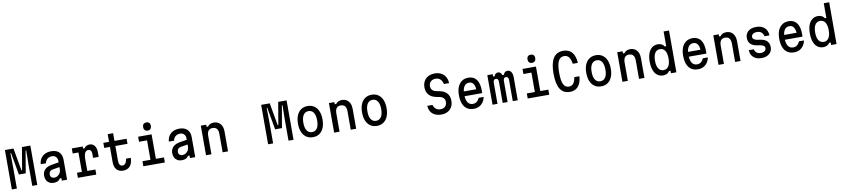

<svg xmlns="http://www.w3.org/2000/svg" viewBox="30 -2337 16840 3837"><g transform="rotate(-10 8450.0 -418.5)"><path d="M67 0V-800H241L322 -343H335L413 -800H583V0H481V-420L485 -720H473L396 -270H257L177 -720H165L169 -420V0Z M1092 -373V-277L945 -253Q904 -246 884 -223Q864 -200 864 -162Q864 -127 886 -106Q908 -85 946 -85Q982 -85 1012.5 -104.5Q1043 -124 1062 -156Q1081 -188 1081 -228V-400Q1081 -452 1050.5 -483.5Q1020 -515 970 -515Q932 -515 903 -501Q874 -487 855 -461Q836 -435 828 -397H723Q728 -465 760 -514Q792 -563 846.5 -589.5Q901 -616 973 -616Q1075 -616 1131.5 -561.5Q1188 -507 1188 -407V0H1081V-51H1051Q1031 -18 998 -1.5Q965 15 916 15Q865 15 827.5 -6.5Q790 -28 769.5 -66.5Q749 -105 749 -156Q749 -233 796 -282Q843 -331 930 -346Z M1389 -600H1611V-558H1641Q1657 -585 1685.5 -600.5Q1714 -616 1750 -616Q1815 -616 1852 -567.5Q1889 -519 1889 -433V-340H1775V-417Q1775 -512 1707 -512Q1661 -512 1638.5 -468Q1616 -424 1616 -333V-103H1780V0H1407V-103H1506V-497H1389Z M2255 -756V-600H2501V-497H2255V-193Q2255 -142 2274 -114.5Q2293 -87 2327 -87Q2367 -87 2389 -116.5Q2411 -146 2421 -210H2518Q2514 -99 2464 -41.5Q2414 16 2323 16Q2239 16 2192 -37.5Q2145 -91 2145 -187V-497H2029V-600H2145V-756Z M2735 -600H3008V-103H3172V0H2735V-103H2898V-497H2735ZM2945 -687Q2908 -687 2887 -709Q2866 -731 2866 -770Q2866 -810 2887 -831.5Q2908 -853 2945 -853Q2982 -853 3003 -831.5Q3024 -810 3024 -770Q3024 -731 3003 -709Q2982 -687 2945 -687Z M3692 -373V-277L3545 -253Q3504 -246 3484 -223Q3464 -200 3464 -162Q3464 -127 3486 -106Q3508 -85 3546 -85Q3582 -85 3612.5 -104.5Q3643 -124 3662 -156Q3681 -188 3681 -228V-400Q3681 -452 3650.5 -483.5Q3620 -515 3570 -515Q3532 -515 3503 -501Q3474 -487 3455 -461Q3436 -435 3428 -397H3323Q3328 -465 3360 -514Q3392 -563 3446.5 -589.5Q3501 -616 3573 -616Q3675 -616 3731.5 -561.5Q3788 -507 3788 -407V0H3681V-51H3651Q3631 -18 3598 -1.5Q3565 15 3516 15Q3465 15 3427.5 -6.5Q3390 -28 3369.5 -66.5Q3349 -105 3349 -156Q3349 -233 3396 -282Q3443 -331 3530 -346Z M4007 0V-600H4117V-557H4147Q4166 -586 4198 -601Q4230 -616 4270 -616Q4327 -616 4368 -590Q4409 -564 4431.5 -516Q4454 -468 4454 -403V0H4344V-373Q4344 -442 4315.5 -477.5Q4287 -513 4230 -513Q4173 -513 4145 -477.5Q4117 -442 4117 -373V0Z M5267 0V-800H5441L5522 -343H5535L5613 -800H5783V0H5681V-420L5685 -720H5673L5596 -270H5457L5377 -720H5365L5369 -420V0Z M6175 16Q6098 16 6042 -22Q5986 -60 5956 -130.5Q5926 -201 5926 -300Q5926 -399 5956 -469.5Q5986 -540 6042 -578Q6098 -616 6175 -616Q6253 -616 6308.5 -578Q6364 -540 6394 -469.5Q6424 -399 6424 -300Q6424 -201 6394 -130.5Q6364 -60 6308.5 -22Q6253 16 6175 16ZM6175 -87Q6243 -87 6279 -142Q6315 -197 6315 -300Q6315 -403 6279 -458Q6243 -513 6175 -513Q6108 -513 6071.5 -458Q6035 -403 6035 -300Q6035 -197 6071.5 -142Q6108 -87 6175 -87Z M6607 0V-600H6717V-557H6747Q6766 -586 6798 -601Q6830 -616 6870 -616Q6927 -616 6968 -590Q7009 -564 7031.5 -516Q7054 -468 7054 -403V0H6944V-373Q6944 -442 6915.5 -477.5Q6887 -513 6830 -513Q6773 -513 6745 -477.5Q6717 -442 6717 -373V0Z M7475 16Q7398 16 7342 -22Q7286 -60 7256 -130.5Q7226 -201 7226 -300Q7226 -399 7256 -469.5Q7286 -540 7342 -578Q7398 -616 7475 -616Q7553 -616 7608.5 -578Q7664 -540 7694 -469.5Q7724 -399 7724 -300Q7724 -201 7694 -130.5Q7664 -60 7608.5 -22Q7553 16 7475 16ZM7475 -87Q7543 -87 7579 -142Q7615 -197 7615 -300Q7615 -403 7579 -458Q7543 -513 7475 -513Q7408 -513 7371.5 -458Q7335 -403 7335 -300Q7335 -197 7371.5 -142Q7408 -87 7475 -87Z M8639 -204Q8654 -149 8690 -120Q8726 -91 8783 -91Q8843 -91 8878 -125.5Q8913 -160 8913 -221Q8913 -265 8886 -294.5Q8859 -324 8811 -334L8737 -349Q8640 -369 8590.5 -427Q8541 -485 8541 -578Q8541 -651 8572 -704.5Q8603 -758 8659 -787Q8715 -816 8791 -816Q8865 -816 8920 -787Q8975 -758 9006.5 -704.5Q9038 -651 9041 -576H8937Q8921 -641 8884.5 -675Q8848 -709 8791 -709Q8727 -709 8690 -674.5Q8653 -640 8653 -578Q8653 -535 8680.5 -504.5Q8708 -474 8756 -464L8830 -449Q8927 -429 8976 -371.5Q9025 -314 9025 -221Q9025 -149 8995 -95.5Q8965 -42 8910.5 -13Q8856 16 8783 16Q8708 16 8652.5 -10.5Q8597 -37 8566.5 -86.5Q8536 -136 8533 -204Z M9272 -361H9595L9557 -313Q9557 -414 9526.5 -465Q9496 -516 9436 -516Q9369 -516 9334 -461.5Q9299 -407 9299 -305Q9299 -195 9334 -139.5Q9369 -84 9439 -84Q9484 -84 9517 -109Q9550 -134 9572 -184H9673Q9660 -120 9627.5 -75.5Q9595 -31 9547.5 -7.5Q9500 16 9439 16Q9359 16 9304 -21Q9249 -58 9220.5 -129.5Q9192 -201 9192 -305Q9192 -403 9221.5 -472Q9251 -541 9305.5 -578.5Q9360 -616 9436 -616Q9508 -616 9558 -581.5Q9608 -547 9633.5 -479.5Q9659 -412 9659 -314Q9659 -301 9658.5 -288Q9658 -275 9657 -264H9272Z M9821 -600H9931V-552H10010L9958 -521Q9960 -566 9982 -591Q10004 -616 10041 -616Q10075 -616 10097.5 -588Q10120 -560 10124 -513L10065 -549H10196L10144 -519Q10147 -564 10171 -590Q10195 -616 10233 -616Q10279 -616 10306 -576Q10333 -536 10333 -466V0H10232V-427Q10232 -462 10218.5 -479.5Q10205 -497 10179 -497Q10153 -497 10140 -479.5Q10127 -462 10127 -427V0H10027V-427Q10027 -462 10014 -479.5Q10001 -497 9975 -497Q9949 -497 9935.5 -479.5Q9922 -462 9922 -427V0H9821Z M10535 -600H10808V-103H10972V0H10535V-103H10698V-497H10535ZM10745 -687Q10708 -687 10687 -709Q10666 -731 10666 -770Q10666 -810 10687 -831.5Q10708 -853 10745 -853Q10782 -853 10803 -831.5Q10824 -810 10824 -770Q10824 -731 10803 -709Q10782 -687 10745 -687Z M11389 16Q11258 16 11193.5 -87Q11129 -190 11129 -400Q11129 -610 11195.5 -713Q11262 -816 11398 -816Q11473 -816 11526.5 -783Q11580 -750 11610 -685.5Q11640 -621 11645 -527H11542Q11528 -620 11493 -664.5Q11458 -709 11398 -709Q11318 -709 11280.5 -635Q11243 -561 11243 -400Q11243 -239 11278 -165Q11313 -91 11389 -91Q11446 -91 11479.5 -132.5Q11513 -174 11526 -259H11629Q11624 -171 11594.5 -109Q11565 -47 11513.5 -15.5Q11462 16 11389 16Z M12025 16Q11948 16 11892 -22Q11836 -60 11806 -130.5Q11776 -201 11776 -300Q11776 -399 11806 -469.5Q11836 -540 11892 -578Q11948 -616 12025 -616Q12103 -616 12158.5 -578Q12214 -540 12244 -469.5Q12274 -399 12274 -300Q12274 -201 12244 -130.5Q12214 -60 12158.5 -22Q12103 16 12025 16ZM12025 -87Q12093 -87 12129 -142Q12165 -197 12165 -300Q12165 -403 12129 -458Q12093 -513 12025 -513Q11958 -513 11921.5 -458Q11885 -403 11885 -300Q11885 -197 11921.5 -142Q11958 -87 12025 -87Z M12457 0V-600H12567V-557H12597Q12616 -586 12648 -601Q12680 -616 12720 -616Q12777 -616 12818 -590Q12859 -564 12881.5 -516Q12904 -468 12904 -403V0H12794V-373Q12794 -442 12765.5 -477.5Q12737 -513 12680 -513Q12623 -513 12595 -477.5Q12567 -442 12567 -373V0Z M13282 16Q13214 16 13164.5 -22Q13115 -60 13089 -130.5Q13063 -201 13063 -300Q13063 -399 13089 -469.5Q13115 -540 13164.5 -578Q13214 -616 13282 -616Q13325 -616 13359.5 -598.5Q13394 -581 13412 -549H13442V-848H13552V0H13442V-51H13412Q13394 -19 13359.5 -1.5Q13325 16 13282 16ZM13309 -87Q13375 -87 13410.5 -142Q13446 -197 13446 -300Q13446 -403 13410.5 -458Q13375 -513 13309 -513Q13242 -513 13206.5 -458Q13171 -403 13171 -300Q13171 -197 13206.5 -142Q13242 -87 13309 -87Z M13822 -361H14145L14107 -313Q14107 -414 14076.5 -465Q14046 -516 13986 -516Q13919 -516 13884 -461.5Q13849 -407 13849 -305Q13849 -195 13884 -139.5Q13919 -84 13989 -84Q14034 -84 14067 -109Q14100 -134 14122 -184H14223Q14210 -120 14177.5 -75.5Q14145 -31 14097.5 -7.5Q14050 16 13989 16Q13909 16 13854 -21Q13799 -58 13770.5 -129.5Q13742 -201 13742 -305Q13742 -403 13771.5 -472Q13801 -541 13855.5 -578.5Q13910 -616 13986 -616Q14058 -616 14108 -581.5Q14158 -547 14183.5 -479.5Q14209 -412 14209 -314Q14209 -301 14208.5 -288Q14208 -275 14207 -264H13822Z M14407 0V-600H14517V-557H14547Q14566 -586 14598 -601Q14630 -616 14670 -616Q14727 -616 14768 -590Q14809 -564 14831.5 -516Q14854 -468 14854 -403V0H14744V-373Q14744 -442 14715.5 -477.5Q14687 -513 14630 -513Q14573 -513 14545 -477.5Q14517 -442 14517 -373V0Z M15154 -184Q15168 -136 15199.5 -111.5Q15231 -87 15280 -87Q15331 -87 15360 -109Q15389 -131 15389 -169Q15389 -197 15365 -215Q15341 -233 15297 -241L15237 -250Q15146 -264 15101.5 -309.5Q15057 -355 15057 -431Q15057 -517 15116.5 -566.5Q15176 -616 15277 -616Q15384 -616 15446 -560Q15508 -504 15512 -404H15412Q15399 -458 15365.5 -485.5Q15332 -513 15277 -513Q15224 -513 15194 -491Q15164 -469 15164 -431Q15164 -404 15188 -385.5Q15212 -367 15257 -359L15317 -350Q15408 -336 15452 -290.5Q15496 -245 15496 -169Q15496 -112 15469.5 -71Q15443 -30 15394.5 -7Q15346 16 15279 16Q15178 16 15118 -36.5Q15058 -89 15053 -184Z M15772 -361H16095L16057 -313Q16057 -414 16026.5 -465Q15996 -516 15936 -516Q15869 -516 15834 -461.5Q15799 -407 15799 -305Q15799 -195 15834 -139.5Q15869 -84 15939 -84Q15984 -84 16017 -109Q16050 -134 16072 -184H16173Q16160 -120 16127.5 -75.5Q16095 -31 16047.5 -7.5Q16000 16 15939 16Q15859 16 15804 -21Q15749 -58 15720.5 -129.5Q15692 -201 15692 -305Q15692 -403 15721.5 -472Q15751 -541 15805.5 -578.5Q15860 -616 15936 -616Q16008 -616 16058 -581.5Q16108 -547 16133.5 -479.5Q16159 -412 16159 -314Q16159 -301 16158.5 -288Q16158 -275 16157 -264H15772Z M16532 16Q16464 16 16414.5 -22Q16365 -60 16339 -130.5Q16313 -201 16313 -300Q16313 -399 16339 -469.5Q16365 -540 16414.5 -578Q16464 -616 16532 -616Q16575 -616 16609.5 -598.5Q16644 -581 16662 -549H16692V-848H16802V0H16692V-51H16662Q16644 -19 16609.5 -1.5Q16575 16 16532 16ZM16559 -87Q16625 -87 16660.5 -142Q16696 -197 16696 -300Q16696 -403 16660.5 -458Q16625 -513 16559 -513Q16492 -513 16456.5 -458Q16421 -403 16421 -300Q16421 -197 16456.5 -142Q16492 -87 16559 -87Z"/></g></svg>

Font: Martian Mono SemiCondensed
Style: Regular
Weight: 400
Width: 4
Designer: Roman Shamin
Foundry: Evil Martians
Version: Version 1.000